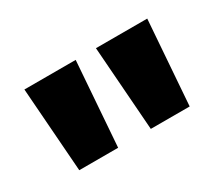

<svg xmlns="http://www.w3.org/2000/svg" viewBox="-61 -840 584 509"><g transform="rotate(-30 231.0 -585.0)"><path d="M200 -714 181 -456H62L43 -714ZM419 -714 400 -456H281L262 -714Z"/></g></svg>

Font: Noto Sans ExtraCondensed ExtraBold
Style: Regular
Weight: 800
Width: 2
Designer: Monotype Design Team
Foundry: Monotype Imaging Inc.
Version: Version 2.013; ttfautohint (v1.8.4.7-5d5b)